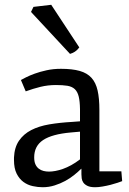

<svg xmlns="http://www.w3.org/2000/svg" viewBox="-20 -764 535 798"><path d="M108.9 -714.4 119.1 -735.4 192.9 -744.1 309.6 -566.9Q301.3 -555.7 291.5 -549.3Q281.7 -543 271 -540ZM38.1 -108.9Q40 -151.9 59.1 -179.4Q78.1 -207 109.9 -223.4Q141.6 -239.7 184.8 -247.1Q228 -254.4 279.3 -257.3L312.5 -259.8V-310.5Q312 -343.3 307.1 -363Q302.2 -382.8 290.8 -393.6Q279.3 -404.3 260 -407.5Q240.7 -410.6 212.4 -410.6Q179.2 -410.6 148.4 -403.1Q117.7 -395.5 86.9 -384.3L66.9 -431.6Q73.2 -435.1 88.1 -442.6Q103 -450.2 124.5 -458Q146 -465.8 173.6 -471.9Q201.2 -478 233.4 -478Q280.3 -478 311.3 -469.2Q342.3 -460.4 360.4 -440.4Q378.4 -420.4 385.7 -387.7Q393.1 -355 393.1 -307.1V-51.8H484.4L487.8 -11.2Q481.9 -8.8 468.8 -4.4Q455.6 0 439.5 4.2Q423.3 8.3 406.2 11.2Q389.2 14.2 375.5 14.2Q355 14.2 343.5 8.5Q332 2.9 326.4 -5.1Q320.8 -13.2 319.6 -22.7Q318.4 -32.2 318.4 -39.6V-62.5H317.4Q305.7 -50.8 288.8 -37.1Q272 -23.4 251.5 -12.2Q231 -1 207 6.6Q183.1 14.2 157.2 14.2Q137.2 14.2 116 9.5Q94.7 4.9 77.4 -7.8Q60.1 -20.5 49.1 -42.5Q38.1 -64.5 38.1 -99.1ZM122.1 -109.9Q122.1 -92.3 127.2 -81.1Q132.3 -69.8 141.1 -63Q149.9 -56.2 160.9 -53.5Q171.9 -50.8 183.6 -50.8Q195.8 -50.8 210.4 -53.5Q225.1 -56.2 241.7 -62Q258.3 -67.9 276.1 -77.6Q293.9 -87.4 312.5 -101.6V-216.8L274.4 -213.4Q196.3 -206.5 159.2 -181.9Q122.1 -157.2 122.1 -109.9Z"/></svg>

Font: Fjord
Style: One
Weight: 400
Designer: Viktoriya Grabowska
Foundry: Viktoriya Grabowska
Version: Version 1.002